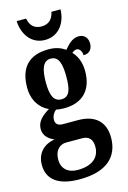

<svg xmlns="http://www.w3.org/2000/svg" viewBox="-146 -823 750 1126"><g transform="rotate(-15 229.0 -260.0)"><path d="M208 -606C296 -606 340 -681 341 -756H286C276 -708 248 -688 208 -688C169 -688 141 -708 132 -756H75C77 -681 122 -606 208 -606ZM193 236C356 236 433 164 433 46C433 -42 383 -102 272 -102H180C155 -102 136 -112 136 -139C136 -165 151 -186 164 -195C174 -192 199 -190 212 -190C332 -190 387 -263 387 -368C387 -428 367 -465 342 -492C351 -498 359 -505 372 -505C385 -505 402 -489 402 -461C443 -461 457 -489 457 -519C457 -550 438 -576 403 -576C361 -576 335 -543 313 -518C285 -537 255 -548 212 -548C89 -548 33 -480 33 -363C33 -286 71 -232 124 -209C79 -182 47 -152 47 -109C47 -63 80 -41 110 -28C46 -19 -1 25 -1 97C-1 186 63 236 193 236ZM210 -245C162 -245 147 -290 147 -364C147 -442 162 -492 210 -492C259 -492 272 -444 272 -365C272 -289 260 -245 210 -245ZM195 180C137 180 100 147 100 94C100 27 140 7 170 7H267C309 7 330 30 330 75C330 137 287 180 195 180Z"/></g></svg>

Font: Noto Serif Georgian ExtraCondensed Bold
Style: Regular
Weight: 700
Width: 2
Designer: Monotype Design Team, Akaki Razmadze
Foundry: Google LLC
Version: Version 2.003